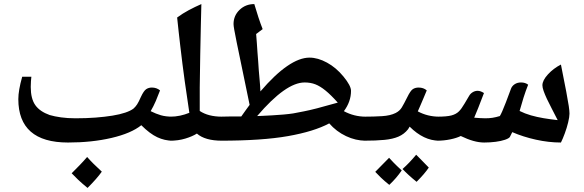

<svg xmlns="http://www.w3.org/2000/svg" viewBox="-20 -700 2868 943"><path d="M314 0Q192 0 131 -53.5Q70 -107 70 -213Q70 -256 89 -323H134Q133 -319 132 -301Q131 -283 131 -273Q131 -215 153.5 -183.5Q176 -152 224 -135Q248 -128 280 -123.5Q312 -119 351 -119Q404 -119 449.5 -122.5Q495 -126 532 -132Q569 -138 595.5 -147Q622 -156 636 -167Q646 -176 653.5 -187.5Q661 -199 672 -224Q686 -254 698 -262Q710 -270 726 -270Q749 -270 766 -256Q756 -229 745 -203.5Q734 -178 720 -154Q746 -141 770 -134Q794 -127 827 -127Q835 -127 835 -119V-17Q835 -9 827 -9Q789 -9 752.5 -26Q716 -43 674 -85Q624 -45 527.5 -22.5Q431 0 314 0ZM410 223Q383 201 364 183Q345 165 332 151Q352 131 371 111.5Q390 92 408 71Q434 101 480 143Q469 159 451 179.5Q433 200 410 223Z M817 -9Q809 -9 809 -17V-119Q809 -127 817 -127Q841 -127 864.5 -132Q888 -137 910 -146Q899 -217 887.5 -300Q876 -383 865 -478Q861 -510 857.5 -544Q854 -578 850 -614Q877 -634 907 -650Q937 -666 969 -680Q968 -643 966.5 -577.5Q965 -512 963.5 -432.5Q962 -353 961 -271Q961 -228 961 -202.5Q961 -177 961 -155Q1003 -127 1070 -127Q1079 -127 1079 -119V-17Q1079 -9 1070 -9Q987 -9 947 -44Q925 -30 890.5 -19.5Q856 -9 817 -9Z M1062 -9Q1054 -9 1054 -17V-119Q1054 -127 1062 -127Q1088 -128 1114 -128Q1140 -128 1165 -128Q1176 -143 1186 -157.5Q1196 -172 1206 -185Q1182 -302 1166.5 -376Q1151 -450 1142.5 -492Q1134 -534 1130.5 -554Q1127 -574 1127 -582Q1127 -623 1156.5 -651.5Q1186 -680 1229 -680Q1239 -646 1249 -615.5Q1259 -585 1270 -557L1238 -533Q1240 -511 1241.5 -488.5Q1243 -466 1244.5 -444Q1246 -422 1248 -399.5Q1250 -377 1251 -355Q1253 -329 1255.5 -303Q1258 -277 1259 -251Q1330 -334 1390.5 -375.5Q1451 -417 1500 -417Q1541 -417 1586 -392.5Q1631 -368 1667 -324Q1704 -279 1704 -254Q1704 -201 1669 -154Q1719 -127 1776 -127Q1785 -127 1785 -119V-17Q1785 -9 1776 -9Q1727 -9 1679.5 -31.5Q1632 -54 1597 -94Q1522 -54 1394.5 -31.5Q1267 -9 1062 -9ZM1243 -130Q1248 -130 1268.5 -131Q1289 -132 1317 -133.5Q1345 -135 1373 -137.5Q1401 -140 1420 -143Q1446 -148 1472 -153Q1498 -158 1537 -168Q1576 -178 1639 -196Q1605 -234 1578.5 -255.5Q1552 -277 1528.5 -286Q1505 -295 1476 -295Q1430 -295 1372 -254Q1314 -213 1243 -130Z M1768 -9Q1760 -9 1760 -17V-119Q1760 -127 1768 -127Q1816 -127 1856.5 -129.5Q1897 -132 1923 -145Q1943 -155 1953.5 -172.5Q1964 -190 1980 -222Q1996 -255 2008 -262.5Q2020 -270 2036 -270Q2060 -270 2076 -256Q2067 -234 2059 -215.5Q2051 -197 2044.5 -181.5Q2038 -166 2032 -153Q2056 -140 2082.5 -133.5Q2109 -127 2137 -127Q2145 -127 2145 -119V-17Q2145 -9 2137 -9Q2061 -9 1992 -78L1984 -65Q1965 -41 1937 -29Q1909 -17 1868 -13Q1827 -9 1768 -9ZM2026 193Q1983 158 1957 130Q1989 102 2024 60Q2027 63 2042.5 78.5Q2058 94 2086 123Q2076 138 2061 155.5Q2046 173 2026 193ZM1892 208Q1867 188 1850.5 172Q1834 156 1823 144Q1840 127 1857 109.5Q1874 92 1891 75Q1897 82 1912.5 98Q1928 114 1953 137Q1940 156 1925 173.5Q1910 191 1892 208Z M2358 0Q2333 0 2304.5 -8Q2276 -16 2243 -32Q2223 -22 2191.5 -15.5Q2160 -9 2128 -9Q2120 -9 2120 -17V-119Q2120 -127 2128 -127Q2174 -127 2197 -133Q2220 -139 2234 -153Q2241 -160 2247 -168.5Q2253 -177 2261.5 -191Q2270 -205 2284 -229Q2290 -240 2301.5 -247Q2313 -254 2326 -254Q2340 -254 2357 -243Q2341 -201 2329 -170.5Q2317 -140 2309 -122Q2323 -121 2336.5 -120Q2350 -119 2363 -119Q2383 -119 2399 -121.5Q2415 -124 2435 -130Q2440 -138 2447 -154Q2454 -170 2464.5 -197Q2475 -224 2490 -265Q2495 -278 2508 -286.5Q2521 -295 2539 -295Q2560 -295 2574 -284Q2562 -254 2551.5 -221Q2541 -188 2532 -155Q2558 -142 2587.5 -133.5Q2617 -125 2650 -119.5Q2683 -114 2719 -110Q2704 -140 2690 -166.5Q2676 -193 2666 -214.5Q2656 -236 2650 -253Q2644 -270 2644 -281Q2644 -305 2671 -334.5Q2698 -364 2735 -383Q2752 -298 2761 -250.5Q2770 -203 2773.5 -179Q2777 -155 2777 -142Q2777 -126 2770.5 -99Q2764 -72 2754 -45Q2744 -18 2735 0Q2675 0 2612 -14Q2549 -28 2496 -51Q2490 -38 2484 -27Q2479 -20 2460 -13.5Q2441 -7 2414 -3.5Q2387 0 2358 0Z"/></svg>

Font: Noto Naskh Arabic
Style: Bold
Weight: 700
Designer: Monotype Design Team, David Williams, Mohamad Dakak and Nizar Qandah
Foundry: Monotype Imaging Inc.
Version: Version 2.016